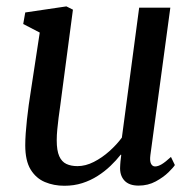

<svg xmlns="http://www.w3.org/2000/svg" viewBox="-20 -586 626 616"><path d="M186.5 10Q152.5 10 124 -2Q95.5 -14 78.2 -42.2Q61 -70.5 61 -120Q61 -137.5 62.5 -158.5Q64 -179.5 66.5 -202.8Q69 -226 72.2 -249.2Q75.5 -272.5 79 -294.5L107.5 -481.5L54.5 -509L61 -546L193 -565.5L214 -555L179 -290.5Q176.5 -269 173.5 -248.5Q170.5 -228 168 -208.5Q165.5 -189 163.8 -170.8Q162 -152.5 162 -136Q162 -103 170 -85Q178 -67 193 -60Q208 -53 228.5 -53Q254.5 -53 281 -66.5Q307.5 -80 331 -101Q354.5 -122 371 -144.5L426.5 -561.5H526.5L462.5 -88.5Q460 -69.5 464.5 -60.8Q469 -52 477.5 -52Q487 -52 498.8 -59Q510.5 -66 528.5 -82.5L541 -56.5Q537 -49.5 520.8 -33.5Q504.5 -17.5 479.8 -4Q455 9.5 424.5 9.5Q393.5 9.5 378.5 -7.5Q363.5 -24.5 365.5 -52.5Q365.5 -54.5 365.8 -58.5Q366 -62.5 366.5 -67.8Q367 -73 367.8 -78.8Q368.5 -84.5 369 -89L367.5 -90Q353 -71.5 334.5 -53.8Q316 -36 293.2 -21.5Q270.5 -7 244 1.5Q217.5 10 186.5 10Z"/></svg>

Font: Merriweather 20pt
Style: Italic
Weight: 400
Italic angle: -7.8°
Version: Version 2.101